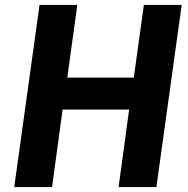

<svg xmlns="http://www.w3.org/2000/svg" viewBox="-20 -762 767 782"><path d="M463 0H617L720 -742H566L525 -446H254L295 -742H141L38 0H192L235 -316H506Z"/></svg>

Font: Cheyenne Sans
Style: Bold Italic
Weight: 700
Italic angle: -8.13011°
Designer: The Public Sans project authors (U.S. Web Design System), Libre Franklin designed by Pablo Impallari and Rodrigo Fuenzal
Foundry: The Cheyenne Sans Project Authors
Version: Version 2.007